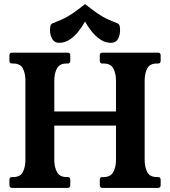

<svg xmlns="http://www.w3.org/2000/svg" viewBox="-20 -917 830 937"><path d="M686 -136Q686 -102 698.5 -77.5Q711 -53 745 -53H751Q764 -53 764 -40V-13Q764 0 751 0H480Q467 0 467 -13V-40Q467 -53 480 -53H486Q520 -53 533 -77.5Q546 -102 546 -136V-304H245V-136Q245 -102 258 -77.5Q271 -53 304 -53H310Q323 -53 323 -40V-13Q323 0 310 0H40Q26 0 26 -13V-40Q26 -53 40 -53H45Q79 -53 91.5 -77.5Q104 -102 104 -136V-524Q104 -559 91.5 -583Q79 -607 45 -607H40Q26 -607 26 -620V-647Q26 -660 40 -660H310Q323 -660 323 -647V-620Q323 -607 310 -607H304Q271 -607 258 -583Q245 -559 245 -524V-373H546V-524Q546 -559 533 -583Q520 -607 486 -607H480Q467 -607 467 -620V-647Q467 -660 480 -660H751Q764 -660 764 -647V-620Q764 -607 751 -607H745Q711 -607 698.5 -583Q686 -559 686 -524ZM395 -812Q382 -788 363 -764Q344 -740 320.5 -724Q297 -708 268 -708Q246 -708 235 -726.5Q224 -745 224 -770Q224 -781 226 -790Q228 -799 236 -803Q265 -814 287.5 -824.5Q310 -835 335 -852Q360 -869 395 -897Q431 -869 455.5 -852Q480 -835 502.5 -824.5Q525 -814 554 -803Q562 -799 564 -790Q566 -781 566 -770Q566 -745 555.5 -726.5Q545 -708 522 -708Q494 -708 470 -724Q446 -740 427 -764Q408 -788 395 -812Z"/></svg>

Font: Young Serif
Style: Regular
Weight: 400
Designer: Bastien Sozeau
Foundry: NBR — Bastien Sozeau
Version: Version 3.004; ttfautohint (v1.8.4.7-5d5b);gftools[0.9.33]